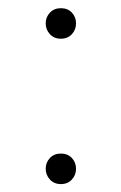

<svg xmlns="http://www.w3.org/2000/svg" viewBox="-20 -451 301 476"><path d="M93.3 -393.1Q93.3 -408.7 103.8 -419.7Q114.3 -430.7 130.9 -430.7Q147.9 -430.7 158.2 -419.7Q168.5 -408.7 168.5 -393.1Q168.5 -377.4 158.2 -366.2Q147.9 -355 130.9 -355Q114.3 -355 103.8 -366.2Q93.3 -377.4 93.3 -393.1ZM93.3 -32.7Q93.3 -48.3 103.8 -59.3Q114.3 -70.3 130.9 -70.3Q147.9 -70.3 158.2 -59.3Q168.5 -48.3 168.5 -32.7Q168.5 -17.1 158.2 -5.9Q147.9 5.4 130.9 5.4Q114.3 5.4 103.8 -5.9Q93.3 -17.1 93.3 -32.7Z"/></svg>

Font: Estedad-FD Thin
Style: Regular
Weight: 100
Designer: Amin Abedi
Version: Version 7.3